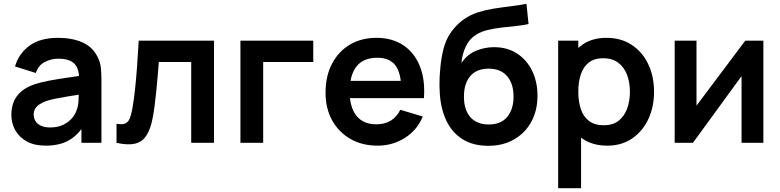

<svg xmlns="http://www.w3.org/2000/svg" viewBox="-20 -755 4126 1015"><path d="M221.2 15Q162.3 15 121.9 -7.2Q81.4 -29.4 60.7 -66.5Q40 -103.5 40 -148Q40 -187.2 53 -218.2Q66.1 -249.2 93.1 -272Q120.2 -294.8 162.8 -309.5Q195.7 -320.2 239.2 -328.5Q282.8 -336.8 334.1 -344.1Q385.4 -351.4 441.7 -359.8L398.3 -335.7Q398.8 -391.6 373.4 -418.1Q348 -444.7 287.3 -444.7Q251 -444.7 217 -427.5Q183.1 -410.4 169.5 -369.2L59.3 -403.7Q79.4 -472 135.8 -513.5Q192.2 -555 287.7 -555Q359.8 -555 414.3 -531.6Q468.9 -508.2 495.7 -454.5Q510.2 -426.2 513.2 -396.4Q516.2 -366.7 516.2 -331.3V0H410.5V-117.2L428 -97.8Q391.5 -39.6 342.7 -12.3Q293.9 15 221.2 15ZM245 -81.2Q286 -81.2 314.9 -95.7Q343.8 -110.2 361.2 -131Q378.5 -151.8 384.3 -170.7Q393.8 -193.7 395.2 -223.4Q396.7 -253.1 396.7 -271.7L433.7 -260.5Q378.8 -251.8 339.8 -245.4Q300.8 -239.1 272.9 -233.4Q245.1 -227.7 223.5 -220.5Q202.8 -212.8 188.2 -203Q173.7 -193.1 165.9 -180Q158.2 -166.9 158.2 -149.5Q158.2 -129.8 168 -114.3Q177.9 -98.8 197.2 -90Q216.5 -81.2 245 -81.2Z M596 0V-100.8Q625.7 -95.3 641.6 -102.1Q657.5 -108.8 665.5 -127.9Q673.6 -146.9 679.3 -178.7Q687.4 -223.1 693.7 -281Q700 -338.8 704.7 -404.9Q709.4 -470.9 713.3 -540H1111.2V0H990.8V-427.2H819.7Q817.2 -394.4 813.7 -354.3Q810.2 -314.2 806.1 -273Q802.1 -231.9 797.3 -195.3Q792.6 -158.8 787.3 -132.7Q776.2 -73.9 754.8 -39.9Q733.5 -5.8 695.5 4Q657.5 13.8 596 0Z M1371.3 0H1251V-540H1636V-427.2H1371.3Z M1976.3 15Q1894.4 15 1832.5 -20.5Q1770.6 -56.1 1735.8 -119Q1701 -182 1701 -264.2Q1701 -352.7 1735.1 -417.9Q1769.2 -483.2 1829.7 -519.1Q1890.2 -555 1969.7 -555Q2053.4 -555 2112.2 -515.8Q2170.9 -476.7 2199.5 -405.2Q2228.2 -333.7 2221.1 -236.3H2101.5V-280.3Q2101 -368.5 2070.5 -409.1Q2040 -449.7 1974.7 -449.7Q1900.8 -449.7 1864.6 -403.8Q1828.5 -358 1828.5 -270Q1828.5 -187.8 1864.6 -142.8Q1900.8 -97.8 1969.7 -97.8Q2014.2 -97.8 2046.3 -117.7Q2078.5 -137.5 2096 -174.8L2215.2 -139Q2184.2 -65.8 2119.4 -25.4Q2054.5 15 1976.3 15ZM2162.2 -236.3H1790.5V-327.5H2162.2Z M2557.8 15.8Q2480.3 15 2426.3 -18.4Q2372.3 -51.8 2341.8 -112.8Q2311.3 -173.8 2305.1 -257.2Q2301.8 -299.7 2304.3 -352.2Q2306.9 -404.7 2315.5 -454.7Q2324.2 -504.7 2339.1 -539.5Q2354.3 -574.7 2379.4 -604.2Q2404.4 -633.8 2433.8 -654Q2466.6 -676.8 2505.3 -689.3Q2544 -701.8 2586.6 -708.8Q2629.2 -715.7 2674 -721Q2718.8 -726.4 2763.1 -735L2774.1 -628.3Q2745.9 -621.3 2709.1 -617.6Q2672.3 -613.8 2633.2 -609.5Q2594.1 -605.1 2558.5 -596.5Q2522.9 -587.9 2497.1 -571.7Q2461.1 -549.4 2442 -508.3Q2422.9 -467.2 2419.4 -422Q2450.4 -467.9 2496.8 -486.8Q2543.2 -505.7 2590.8 -505.7Q2662.6 -505.7 2714.2 -471.6Q2765.9 -437.5 2793.7 -379.3Q2821.4 -321.2 2821.4 -249.3Q2821.4 -169.6 2787.9 -109.6Q2754.4 -49.7 2695 -16.5Q2635.6 16.7 2557.8 15.8ZM2563.6 -97Q2628.4 -97 2661.6 -137.2Q2694.8 -177.5 2694.8 -244.5Q2694.8 -313.2 2660.6 -352.6Q2626.5 -392 2563.4 -392Q2499.5 -392 2466 -352.6Q2432.6 -313.2 2432.6 -244.5Q2432.6 -174.3 2466.6 -135.7Q2500.6 -97 2563.6 -97Z M3190.8 15Q3111.8 15 3058.5 -22.6Q3005.2 -60.2 2978.1 -124.7Q2951 -189.2 2951 -270.2Q2951 -351.3 2977.9 -415.8Q3004.8 -480.2 3057.2 -517.6Q3109.6 -555 3186.3 -555Q3263 -555 3319.4 -517.9Q3375.8 -480.8 3406.6 -416.5Q3437.5 -352.2 3437.5 -270.2Q3437.5 -189.2 3407 -124.6Q3376.4 -60.1 3321 -22.5Q3265.7 15 3190.8 15ZM3051.8 240H2930.7V-540H3037.2V-160.8H3051.8ZM3172.5 -92.8Q3219.6 -92.8 3250 -116.5Q3280.3 -140.2 3295.2 -180.4Q3310 -220.7 3310 -270.2Q3310 -319.2 3294.9 -359.3Q3279.8 -399.5 3248.4 -423.3Q3217 -447.2 3168.3 -447.2Q3122.4 -447.2 3093.4 -424.9Q3064.4 -402.7 3050.8 -362.7Q3037.2 -322.8 3037.2 -270.2Q3037.2 -217.8 3050.8 -177.7Q3064.3 -137.7 3094.2 -115.3Q3124 -92.8 3172.5 -92.8Z M3919.8 -540H4015.5V0H3900.2V-352.7L3643.2 0H3546.7V-540H3662V-196.5Z"/></svg>

Font: Manrope Variable Light
Style: Regular
Weight: 200
Designer: Mikhail Sharanda
Foundry: Mikhail Sharanda
Version: Version 4.505